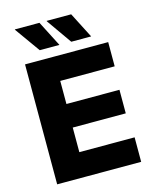

<svg xmlns="http://www.w3.org/2000/svg" viewBox="-122 -907 790 988"><g transform="rotate(-15 273.0 -413.0)"><path d="M58 0V-639H211V0ZM103.5 0V-130.5H505.5V0ZM147.5 -261.5V-387H493.5V-261.5ZM103 -510V-639H501V-510ZM185 -826.5 254.5 -691V-690H150L54 -824.5V-826.5ZM354 -826.5 423.5 -691V-690H318L223.5 -824.5V-826.5Z"/></g></svg>

Font: Anek Latin
Style: Bold
Weight: 700
Designer: Yesha Goshar
Foundry: Ek Type
Version: Version 1.003